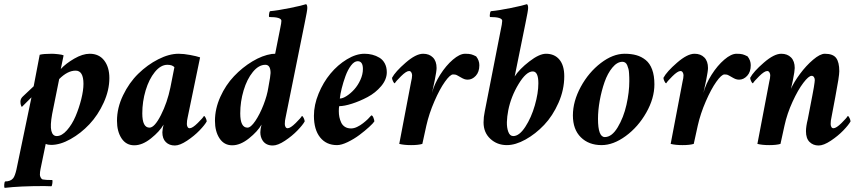

<svg xmlns="http://www.w3.org/2000/svg" viewBox="-74 -700 4181 934"><path d="M293.9 -356.4Q254.9 -356.4 213.9 -315.4Q213.9 -315.4 179.7 -145.5Q169.4 -88.9 175.8 -63.5Q182.1 -38.1 202.1 -38.1Q226.6 -38.1 251.5 -66.2Q276.4 -94.2 293.5 -134.3Q310.5 -174.3 321.3 -217.5Q332 -260.7 332 -292Q332 -356.4 293.9 -356.4ZM362.3 -438.5Q407.7 -438.5 432.9 -405.8Q458 -373 458 -320.3Q458 -261.2 430.4 -200.7Q402.8 -140.1 361.1 -95.7Q319.3 -51.3 269 -23.2Q218.8 4.9 174.8 4.9Q159.2 4.9 148.4 0L123 123Q120.1 136.2 120.1 150.4Q120.1 155.8 123.8 163.3Q127.4 170.9 133.8 172.9Q146.5 175.8 179.7 175.8Q182.6 176.3 180.9 190.4Q179.2 204.6 175.8 206.1Q168.9 206.1 157.7 205.6Q146.5 205.1 141.6 205.1Q22 205.1 -50.8 213.9Q-54.2 212.9 -53.5 199Q-52.7 185.1 -48.8 182.6Q-22.5 182.6 -9.8 167Q-1 155.3 5.9 125L79.1 -226.6L32.2 -179.7Q25.4 -188.5 25.4 -206.1Q25.4 -221.2 40 -233.4L89.8 -280.3L119.1 -433.6Q137.2 -438.5 178.7 -438.5Q189.5 -438.5 209.2 -436.3Q229 -434.1 235.4 -430.7Q231.9 -411.1 221.7 -364.3Q245.6 -390.6 286.9 -414.6Q328.1 -438.5 362.3 -438.5Z M794.9 -438.5Q819.3 -438.5 850.8 -432.6Q882.3 -426.8 899.4 -420.9L838.9 -128.9Q835 -113.3 835 -96.7Q835 -88.9 838.4 -82.5Q841.8 -76.2 848.6 -76.2Q862.3 -76.2 887.9 -101.6Q913.6 -127 918 -135.7Q922.4 -135.7 927 -125.5Q931.6 -115.2 931.6 -109.4Q922.4 -92.3 896.5 -65.4Q870.6 -38.6 835.7 -15.4Q800.8 7.8 776.4 7.8Q749.5 7.8 732.7 -8.8Q715.8 -25.4 715.8 -56.6Q715.8 -61.5 717.8 -75.2Q718.8 -81.1 721.7 -93.8Q702.6 -60.5 660.6 -26.9Q618.7 6.8 579.1 6.8Q539.6 6.8 517.3 -26.9Q495.1 -60.5 495.1 -112.3Q495.1 -175.3 524.7 -236.6Q554.2 -297.9 598.6 -341.3Q643.1 -384.8 695.8 -411.6Q748.5 -438.5 794.9 -438.5ZM740.2 -384.8Q708 -384.8 679.4 -349.9Q650.9 -314.9 634.5 -260.3Q618.2 -205.6 618.2 -148.4Q618.2 -79.1 653.3 -79.1Q677.7 -79.1 708.7 -139.9Q739.7 -200.7 754.9 -274.4L774.4 -373Q764.2 -384.8 740.2 -384.8Z M1242.2 -344.7Q1242.2 -384.8 1216.8 -384.8Q1184.6 -384.8 1156 -349.9Q1127.4 -314.9 1111.1 -260.3Q1094.7 -205.6 1094.7 -148.4Q1094.7 -79.1 1129.9 -79.1Q1146 -79.1 1168 -111.6Q1189.9 -144 1207.8 -189.9Q1225.6 -235.8 1231.4 -274.4Q1242.2 -332 1242.2 -344.7ZM1286.1 -546.9Q1287.1 -552.7 1289.6 -564.7Q1292 -576.7 1293.5 -585.2Q1294.9 -593.8 1294.9 -598.6Q1294.9 -617.2 1235.4 -617.2Q1233.4 -620.1 1234.9 -631.3Q1236.3 -642.6 1239.3 -645.5Q1276.9 -648.9 1336.9 -661.1Q1397 -673.3 1415 -679.7Q1420.9 -676.3 1420.9 -661.1Q1420.9 -648.9 1408.2 -587.9L1315.4 -128.9Q1311.5 -113.3 1311.5 -96.7Q1311.5 -88.9 1314.9 -82.5Q1318.4 -76.2 1325.2 -76.2Q1338.9 -76.2 1364.5 -101.6Q1390.1 -127 1394.5 -135.7Q1398.9 -135.7 1403.6 -125.5Q1408.2 -115.2 1408.2 -109.4Q1398.9 -92.3 1373 -65.4Q1347.2 -38.6 1312.3 -15.4Q1277.3 7.8 1252.9 7.8Q1220.2 7.8 1204.1 -15.6Q1192.4 -33.2 1192.4 -56.6Q1192.4 -70.3 1198.2 -93.8Q1179.2 -60.5 1137.2 -26.9Q1095.2 6.8 1055.7 6.8Q1016.1 6.8 993.9 -26.9Q971.7 -60.5 971.7 -112.3Q971.7 -170.9 997.8 -228.8Q1023.9 -286.6 1064.5 -329.3Q1105 -372.1 1153.8 -401.4Q1202.6 -430.7 1248 -437.5Q1253.9 -438.5 1264.6 -438.5Z M1699.2 -438.5Q1719.2 -438.5 1737.3 -433.8Q1755.4 -429.2 1771.7 -419.4Q1788.1 -409.7 1797.9 -391.4Q1807.6 -373 1807.6 -348.6Q1807.6 -313.5 1780.3 -281Q1752.9 -248.5 1714.4 -228Q1675.8 -207.5 1638.2 -195.6Q1600.6 -183.6 1576.2 -183.6Q1574.2 -177.7 1574.2 -159.2Q1574.2 -144 1576.9 -130.6Q1579.6 -117.2 1585.7 -104Q1591.8 -90.8 1604 -83Q1616.2 -75.2 1633.8 -75.2Q1640.6 -75.2 1648.4 -77.1Q1656.2 -79.1 1663.6 -82.8Q1670.9 -86.4 1678.2 -90.8Q1685.5 -95.2 1692.1 -100.6Q1698.7 -106 1704.6 -110.8Q1710.4 -115.7 1715.6 -120.8Q1720.7 -126 1723.6 -129.4Q1726.6 -132.8 1729.5 -135.7L1732.4 -138.7Q1738.3 -138.7 1742.7 -127.2Q1747.1 -115.7 1747.1 -109.4Q1741.7 -100.6 1721.4 -82Q1701.2 -63.5 1674.8 -43.7Q1648.4 -23.9 1617.7 -9Q1586.9 5.9 1565.4 5.9Q1513.2 5.9 1483.2 -31.7Q1453.1 -69.3 1453.1 -136.7Q1453.1 -189.5 1475.8 -244.6Q1498.5 -299.8 1533.7 -342Q1568.8 -384.3 1613.5 -411.4Q1658.2 -438.5 1699.2 -438.5ZM1579.1 -220.7Q1593.3 -220.7 1612.5 -233.2Q1631.8 -245.6 1649.4 -265.1Q1667 -284.7 1679.2 -311.5Q1691.4 -338.4 1691.4 -364.3Q1691.4 -402.3 1666 -402.3Q1649.4 -402.3 1633.5 -381.3Q1617.7 -360.4 1606.7 -330.1Q1595.7 -299.8 1588.4 -270.5Q1581.1 -241.2 1579.1 -220.7Z M2188.5 -438.5Q2208 -438.5 2218 -435.8Q2228 -433.1 2242.2 -425.8Q2257.8 -406.2 2257.8 -382.8Q2257.8 -350.1 2240.5 -331.3Q2223.1 -312.5 2201.2 -312.5Q2192.4 -312.5 2184.8 -315.2Q2177.2 -317.9 2167.5 -323.7Q2157.7 -329.6 2156.2 -330.1Q2154.3 -331.1 2150.4 -333.3Q2146.5 -335.4 2145 -335.9Q2143.6 -336.4 2139.6 -337.2Q2135.7 -337.9 2129.9 -337.9Q2115.7 -337.9 2090.3 -302.2Q2064.9 -266.6 2039.1 -207Q2013.2 -147.5 2000 -88.9L1980.5 0Q1960.9 5.9 1925.8 5.9Q1891.6 5.9 1868.2 0L1925.8 -301.8Q1930.7 -321.3 1930.7 -334Q1930.7 -341.3 1926.8 -347.9Q1922.9 -354.5 1916 -354.5Q1902.3 -354.5 1876.7 -329.1Q1851.1 -303.7 1846.7 -294.9Q1842.3 -294.9 1837.6 -305.2Q1833 -315.4 1833 -321.3Q1849.1 -351.6 1899.2 -395Q1949.2 -438.5 1984.4 -438.5Q2014.2 -438.5 2032 -420.4Q2049.8 -402.3 2049.8 -369.1Q2049.8 -354.5 2041 -310.5Q2040 -305.2 2036.6 -289.6Q2033.2 -273.9 2030.3 -260.7Q2027.3 -247.6 2027.3 -248Q2039.1 -292 2067.4 -336.7Q2095.7 -381.3 2129.2 -409.9Q2162.6 -438.5 2188.5 -438.5Z M2517.6 -352.5Q2485.8 -352.5 2448.7 -291.3Q2411.6 -230 2398.4 -163.1Q2392.6 -133.3 2391.8 -106.2Q2391.1 -79.1 2398.7 -58.6Q2406.2 -38.1 2422.9 -38.1Q2452.1 -38.1 2481.4 -83Q2510.7 -127.9 2527.8 -187.7Q2544.9 -247.6 2544.9 -294.9Q2544.9 -352.5 2517.6 -352.5ZM2429.7 -328.1Q2452.6 -363.8 2501 -401.1Q2549.3 -438.5 2582 -438.5Q2623.5 -438.5 2647.2 -410.2Q2670.9 -381.8 2670.9 -329.1Q2670.9 -263.2 2642.8 -199.7Q2614.7 -136.2 2573 -92.3Q2531.2 -48.3 2482.4 -21.2Q2433.6 5.9 2391.6 5.9Q2344.2 5.9 2311.3 -24.7Q2278.3 -55.2 2278.3 -104.5Q2278.3 -130.9 2284.2 -158.2L2360.4 -546.9Q2369.1 -586.4 2369.1 -598.6Q2369.1 -617.2 2309.6 -617.2Q2307.6 -620.1 2309.1 -631.3Q2310.5 -642.6 2313.5 -645.5Q2351.1 -648.9 2411.1 -661.1Q2471.2 -673.3 2489.3 -679.7Q2495.1 -676.3 2495.1 -661.1Q2495.1 -648.9 2482.4 -587.9Z M2954.1 -399.4Q2928.2 -399.4 2905 -371.3Q2881.8 -343.3 2866.9 -300.8Q2852.1 -258.3 2843.5 -210.9Q2835 -163.6 2835 -122.1Q2835 -33.2 2868.2 -33.2Q2902.3 -33.2 2930.9 -80.8Q2959.5 -128.4 2973.4 -189.9Q2987.3 -251.5 2987.3 -304.7Q2987.3 -316.4 2987.1 -323.2Q2986.8 -330.1 2986.1 -343.3Q2985.4 -356.4 2983.2 -364.5Q2981 -372.6 2977.5 -381.6Q2974.1 -390.6 2968 -395Q2961.9 -399.4 2954.1 -399.4ZM2964.8 -438.5Q2997.1 -438.5 3022 -431.4Q3046.9 -424.3 3067.1 -408Q3087.4 -391.6 3098.4 -361.8Q3109.4 -332 3109.4 -290Q3109.4 -221.7 3069.8 -152.1Q3030.3 -82.5 2970 -38.3Q2909.7 5.9 2852.5 5.9Q2790 5.9 2751.5 -32.2Q2712.9 -70.3 2712.9 -138.7Q2712.9 -207 2751.2 -277.6Q2789.6 -348.1 2848.6 -393.3Q2907.7 -438.5 2964.8 -438.5Z M3508.8 -438.5Q3528.3 -438.5 3538.3 -435.8Q3548.3 -433.1 3562.5 -425.8Q3578.1 -406.2 3578.1 -382.8Q3578.1 -350.1 3560.8 -331.3Q3543.5 -312.5 3521.5 -312.5Q3512.7 -312.5 3505.1 -315.2Q3497.6 -317.9 3487.8 -323.7Q3478 -329.6 3476.6 -330.1Q3474.6 -331.1 3470.7 -333.3Q3466.8 -335.4 3465.3 -335.9Q3463.9 -336.4 3460 -337.2Q3456.1 -337.9 3450.2 -337.9Q3436 -337.9 3410.6 -302.2Q3385.3 -266.6 3359.4 -207Q3333.5 -147.5 3320.3 -88.9L3300.8 0Q3281.2 5.9 3246.1 5.9Q3211.9 5.9 3188.5 0L3246.1 -301.8Q3251 -321.3 3251 -334Q3251 -341.3 3247.1 -347.9Q3243.2 -354.5 3236.3 -354.5Q3222.7 -354.5 3197 -329.1Q3171.4 -303.7 3167 -294.9Q3162.6 -294.9 3158 -305.2Q3153.3 -315.4 3153.3 -321.3Q3169.4 -351.6 3219.5 -395Q3269.5 -438.5 3304.7 -438.5Q3334.5 -438.5 3352.3 -420.4Q3370.1 -402.3 3370.1 -369.1Q3370.1 -354.5 3361.3 -310.5Q3360.4 -305.2 3356.9 -289.6Q3353.5 -273.9 3350.6 -260.7Q3347.7 -247.6 3347.7 -248Q3359.4 -292 3387.7 -336.7Q3416 -381.3 3449.5 -409.9Q3482.9 -438.5 3508.8 -438.5Z M3783.2 -310.5Q3782.2 -305.2 3779.8 -294.4Q3777.3 -283.7 3775.4 -275.4Q3773.4 -267.1 3773.4 -267.6Q3788.6 -301.3 3817.9 -340.8Q3847.2 -380.4 3881.3 -409.4Q3915.5 -438.5 3938.5 -438.5Q3978 -438.5 3993.4 -418Q4008.8 -397.5 4008.8 -353.5Q4008.8 -329.1 3989.3 -227.5L3970.7 -128.9Q3966.8 -113.3 3966.8 -96.7Q3966.8 -88.9 3970.2 -82.5Q3973.6 -76.2 3980.5 -76.2Q3994.1 -76.2 4019.8 -101.6Q4045.4 -127 4049.8 -135.7Q4054.2 -135.7 4058.8 -125.5Q4063.5 -115.2 4063.5 -109.4Q4054.2 -92.3 4028.3 -65.4Q4002.4 -38.6 3967.5 -15.4Q3932.6 7.8 3908.2 7.8Q3881.8 7.8 3864.3 -9.3Q3846.7 -26.4 3846.7 -61.5Q3846.7 -85 3855.5 -120.1L3877.9 -236.3Q3880.4 -246.1 3885 -274.9Q3889.6 -303.7 3889.6 -310.5Q3889.6 -318.8 3885.5 -325Q3881.3 -331.1 3874 -331.1Q3859.9 -331.1 3834 -297.1Q3808.1 -263.2 3781.5 -205.3Q3754.9 -147.5 3742.2 -88.9L3722.7 0Q3703.1 5.9 3668 5.9Q3633.8 5.9 3610.4 0L3668 -301.8Q3672.9 -321.3 3672.9 -334Q3672.9 -341.3 3668.9 -347.9Q3665 -354.5 3658.2 -354.5Q3644.5 -354.5 3618.9 -329.1Q3593.3 -303.7 3588.9 -294.9Q3584.5 -294.9 3579.8 -305.2Q3575.2 -315.4 3575.2 -321.3Q3591.3 -351.6 3641.4 -395Q3691.4 -438.5 3726.6 -438.5Q3756.3 -438.5 3774.2 -420.4Q3792 -402.3 3792 -369.1Q3792 -354.5 3783.2 -310.5Z"/></svg>

Font: Amiri
Style: Bold Slanted
Weight: 700
Italic angle: 9°
Designer: Khaled Hosny
Version: Version 000.107